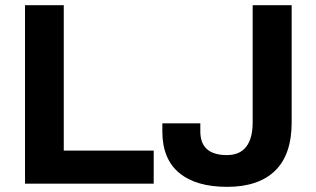

<svg xmlns="http://www.w3.org/2000/svg" viewBox="-20 -706 1214 738"><path d="M76.2 0V-686H225.1V-127H570.8V0ZM853 12.2Q733.4 12.2 668.7 -41.5Q604 -95.2 604 -201.2V-231.9H750V-201.2Q750 -109.9 852.1 -109.9Q901.4 -109.9 926.3 -141.8Q951.2 -173.8 951.2 -235.8V-686H1101.1V-235.8Q1101.1 -111.8 1037.4 -49.8Q973.6 12.2 853 12.2Z"/></svg>

Font: Archivo
Style: Bold
Weight: 700
Designer: Hector Gatti
Foundry: Omnibus-Type
Version: Version 2.001